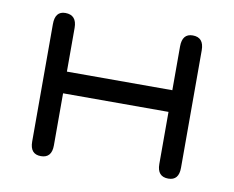

<svg xmlns="http://www.w3.org/2000/svg" viewBox="-59 -531 746 613"><g transform="rotate(10 314.5 -225.0)"><path d="M143.6 -34.2V-203.1H485.4V-34.2C485.4 -6.8 497.4 6.8 521.5 6.8C544.3 6.8 555.7 -6.8 555.7 -34.2V-415C555.7 -443 543.6 -457 519.5 -457C496.7 -457 485.4 -443 485.4 -415V-273.4H143.6V-415C143.6 -443 131.2 -457 106.4 -457C84.3 -457 73.2 -443 73.2 -415V-34.2C73.2 -6.8 85 6.8 108.4 6.8C131.8 6.8 143.6 -6.8 143.6 -34.2Z"/></g></svg>

Font: Jura
Style: DemiBold
Weight: 600
Version: Version 2.5.1